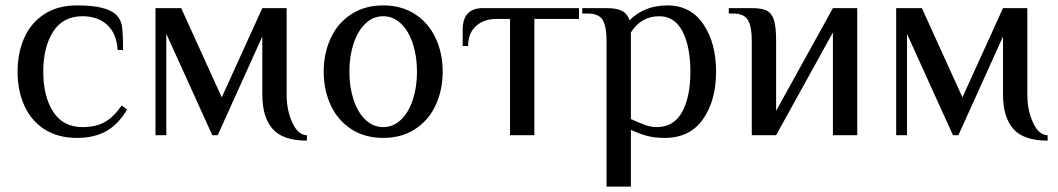

<svg xmlns="http://www.w3.org/2000/svg" viewBox="-20 -500 3911 710"><path d="M45 -235Q45 -304 69.5 -359.5Q94 -415 143.5 -447.5Q193 -480 265 -480Q375 -480 410 -445Q427 -428 431 -403.5Q435 -379 435 -315H415Q411 -377 376 -408.5Q341 -440 285 -440Q213 -440 176.5 -383Q140 -326 140 -235Q140 -144 176.5 -87Q213 -30 285 -30Q336 -30 369 -49.5Q402 -69 430 -110L450 -95Q417 -39 372 -14.5Q327 10 265 10Q193 10 143.5 -22.5Q94 -55 69.5 -110.5Q45 -166 45 -235Z M950 -150V-365L785 0H765L595 -375V0H555V-470H650L800 -140L950 -470H1040V-150Q1040 -91 1061.5 -45.5Q1083 0 1115 0V20Q1026 20 988 -23.5Q950 -67 950 -150Z M1177 -235Q1177 -303 1203 -359Q1229 -415 1279 -447.5Q1329 -480 1397 -480Q1465 -480 1515 -447.5Q1565 -415 1591 -359Q1617 -303 1617 -235Q1617 -167 1591 -111Q1565 -55 1515 -22.5Q1465 10 1397 10Q1329 10 1279 -22.5Q1229 -55 1203 -111Q1177 -167 1177 -235ZM1522 -235Q1522 -292 1506.5 -339Q1491 -386 1462.5 -413Q1434 -440 1397 -440Q1360 -440 1331.5 -413Q1303 -386 1287.5 -339Q1272 -292 1272 -235Q1272 -178 1287.5 -131Q1303 -84 1331.5 -57Q1360 -30 1397 -30Q1434 -30 1462.5 -57Q1491 -84 1506.5 -131Q1522 -178 1522 -235Z M1866 -430H1816Q1769 -430 1740 -403.5Q1711 -377 1711 -330H1691V-390Q1691 -470 1766 -470H2121V-430H1956V0H1866Z M2223 -350Q2223 -401 2209 -425.5Q2195 -450 2153 -450H2133V-470H2223Q2261 -470 2280.5 -459.5Q2300 -449 2308 -425Q2363 -480 2448 -480Q2534 -480 2581 -410.5Q2628 -341 2628 -235Q2628 -128 2579.5 -59Q2531 10 2438 10Q2400 10 2371 2Q2342 -6 2313 -20V190H2223ZM2533 -235Q2533 -327 2504 -383.5Q2475 -440 2418 -440Q2351 -440 2313 -380V-60Q2343 -46 2365 -38Q2387 -30 2408 -30Q2472 -30 2502.5 -86Q2533 -142 2533 -235Z M2760 -350Q2760 -401 2746 -425.5Q2732 -450 2690 -450H2675V-470H2760Q2797 -470 2815.5 -460.5Q2834 -451 2842 -426Q2850 -401 2850 -350V-90L3060 -470H3150V0H3060V-380L2850 0H2760Z M3689 -150V-365L3524 0H3504L3334 -375V0H3294V-470H3389L3539 -140L3689 -470H3779V-150Q3779 -91 3800.5 -45.5Q3822 0 3854 0V20Q3765 20 3727 -23.5Q3689 -67 3689 -150Z"/></svg>

Font: El Messiri
Style: Regular
Weight: 400
Designer: Mohamed Gaber
Foundry: Kief Type Foundry
Version: Version 2.006